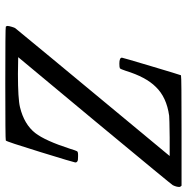

<svg xmlns="http://www.w3.org/2000/svg" viewBox="-10 -714 723 744"><g transform="rotate(90 352.0 -341.5)"><path d="M203 -452Q203 -455 236 -565.5Q269 -676 270 -677Q270 -681 274 -681Q276 -683 488 -683H699Q704 -678 704 -675Q704 -663 697 -649Q697 -647 449 -348L201 -50L266 -49Q362 -49 395 -57Q461 -73 495 -116Q525 -155 556 -251Q563 -274 565.5 -278Q568 -282 579 -282H585Q601 -282 603 -280Q609 -278 609 -271Q609 -267 568.5 -135.5Q528 -4 524 -2Q521 0 303 0Q85 0 83 -2Q80 -5 80 -8Q80 -14 83.5 -25.5Q87 -37 89 -39Q90 -41 204 -178.5Q318 -316 446 -470.5Q574 -625 575 -626L584 -637H512Q435 -636 428 -635Q356 -625 316 -583Q278 -545 254 -467Q247 -446 244 -444Q240 -442 226 -442Q203 -442 203 -452Z"/></g></svg>

Font: MathJax_Main
Style: Italic
Weight: 400
Version: Version 1.1